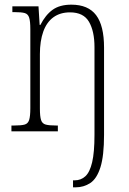

<svg xmlns="http://www.w3.org/2000/svg" viewBox="-20 -563 551 823"><path d="M293 240V210H300Q327 210 346 192.5Q365 175 375 132.5Q385 90 385 15V-361Q385 -429 361.5 -469.5Q338 -510 280 -510Q238 -510 209 -489Q180 -468 165.5 -427.5Q151 -387 151 -331V-98Q151 -64 156 -48.5Q161 -33 176 -29Q191 -25 220 -25H228V0H29V-25H41Q71 -25 85.5 -29Q100 -33 105 -49Q110 -65 110 -99V-438Q110 -472 105 -487.5Q100 -503 86 -507Q72 -511 43 -511H33V-536H145L150 -456H153Q175 -499 205.5 -521Q236 -543 286 -543Q358 -543 392 -498Q426 -453 426 -359V15Q426 105 410.5 154Q395 203 367 221.5Q339 240 304 240Z"/></svg>

Font: Noto Serif Khmer Condensed ExtraLight
Style: Regular
Weight: 250
Width: 3
Designer: Danh Hong and the Monotype Design Team
Foundry: Monotype Imaging Inc.
Version: Version 2.004